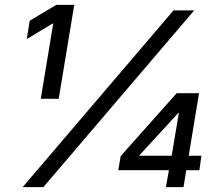

<svg xmlns="http://www.w3.org/2000/svg" viewBox="-20 -770 904 790"><path d="M147.7 -363.6H221.6L285.5 -750H211.6L102.3 -684.7L90.2 -609.4L195.3 -672.6H198.9ZM73.2 0H158.4L779.1 -727.3H693.9ZM756.4 -129.3 799 -386.4H706.7L476.6 -127.8L466.6 -69.6H675.1L662.6 0H735.1L746.4 -69.6H800.4L808.9 -129.3ZM713.8 -305.4H715.9L686.4 -129.3H553.3V-130.7Z"/></svg>

Font: Riot Sans 2.0
Style: Italic
Weight: 400
Italic angle: -9.39999°
Designer: Rasmus Andersson
Foundry: rsms
Version: Version 3.006;hotconv 1.0.109;makeotfexe 2.5.65596